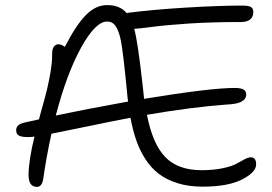

<svg xmlns="http://www.w3.org/2000/svg" viewBox="-20 -710 1072 758"><path d="M126 27.8Q92.8 27.8 92.8 -19Q92.8 -76.2 116.2 -170.9Q106.4 -168.9 89.8 -168.9Q64.9 -168.9 54.4 -174.8Q43.9 -180.7 43.9 -195.8Q43.9 -207 50.8 -214.1Q57.6 -221.2 76.2 -226.1Q119.1 -235.4 133.8 -238.8Q135.3 -244.6 141.8 -268.3Q148.4 -292 150.4 -299.3Q152.3 -306.6 158.2 -327.9Q164.1 -349.1 166 -358.6Q168 -368.2 172.1 -386.7Q176.3 -405.3 178 -416.7Q179.7 -428.2 182.1 -444.1Q184.6 -460 185.3 -473.4Q186 -486.8 186 -500Q186 -516.1 192.6 -525.6Q199.2 -535.2 210.9 -535.2Q222.2 -535.2 235.8 -524.9Q280.3 -611.3 319.1 -650.6Q357.9 -689.9 402.8 -689.9Q454.1 -689.9 480 -658.2L482.9 -659.2Q586.9 -672.4 717 -680.2Q847.2 -688 937 -688Q961.9 -688 970.9 -682.1Q980 -676.3 980 -663.1Q980 -623 930.2 -623Q815.9 -623 727.1 -617.2Q638.2 -611.3 581.5 -604Q524.9 -596.7 509.8 -596.2Q524.4 -545.4 543.9 -366.2Q544.9 -358.4 546.4 -343Q547.9 -327.6 548.8 -319.8Q811 -362.8 905.8 -362.8Q931.6 -362.8 941.9 -356.2Q952.1 -349.6 952.1 -336.9Q952.1 -322.8 940.9 -314Q929.7 -305.2 912.6 -301.5Q895.5 -297.9 870.1 -296.9Q734.4 -286.6 560.1 -256.8Q582.5 -141.6 632.6 -89.8Q682.6 -38.1 775.9 -38.1Q823.2 -38.1 859.6 -45.9Q896 -53.7 913.1 -63.5Q930.2 -73.2 945.3 -81.1Q960.4 -88.9 970.2 -88.9Q991.2 -88.9 991.2 -61Q991.2 -29.8 935.5 -1.5Q879.9 26.9 779.8 26.9Q725.1 26.9 681.6 13.4Q638.2 0 607.7 -23.2Q577.1 -46.4 554.4 -81.3Q531.7 -116.2 518.1 -155.8Q504.4 -195.3 495.1 -245.1Q427.7 -232.4 322.3 -210.4Q216.8 -188.5 183.1 -182.1Q162.6 -88.4 150.9 -4.9Q146 27.8 126 27.8ZM402.8 -625Q357.4 -625 300.8 -523.2Q244.1 -421.4 200.2 -253.9Q313 -277.8 485.8 -309.1Q483.4 -321.8 481.9 -342.8Q465.8 -508.8 457 -550.8Q444.8 -609.9 420.4 -621.6Q412.6 -625 402.8 -625Z"/></svg>

Font: Shantell Sans Bouncy
Style: Regular
Weight: 300
Designer: Stephen Nixon, Anya Danilova, Shantell Martin
Foundry: Arrow Type
Version: Version 1.006;[9816181b4]